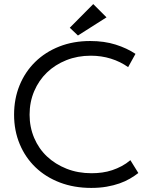

<svg xmlns="http://www.w3.org/2000/svg" viewBox="-20 -911 721 941"><path d="M427 10Q468 10 502.5 4Q537 -2 565.5 -12Q594 -22 617 -35.5Q640 -49 658 -63L619 -126Q599 -109 576.5 -97Q554 -85 530 -77Q506 -69 480.5 -65.5Q455 -62 429 -62Q362 -62 306.5 -84Q251 -106 210.5 -144Q170 -182 147.5 -235Q125 -288 125 -349Q125 -411 147.5 -464Q170 -517 210 -555.5Q250 -594 305 -616Q360 -638 425 -638Q477 -638 523.5 -623.5Q570 -609 608 -582L644 -647Q602 -675 546.5 -692.5Q491 -710 422 -710Q339 -710 270.5 -683Q202 -656 152.5 -607.5Q103 -559 76 -493Q49 -427 49 -349Q49 -271 76.5 -205Q104 -139 154 -91Q204 -43 273.5 -16.5Q343 10 427 10ZM437 -891 322 -775 362 -737 502 -826Z"/></svg>

Font: Tilda Sans VF
Style: Regular
Weight: 400
Designer: ParaType Ltd
Foundry: ParaType Ltd
Version: Version 1.010